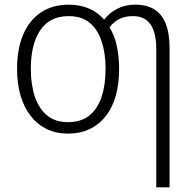

<svg xmlns="http://www.w3.org/2000/svg" viewBox="-20 -562 823 822"><path d="M490 -267Q490 -204 476 -153.5Q462 -103 434 -66.5Q406 -30 365 -10Q324 10 271 10Q220 10 180 -9.5Q140 -29 111.5 -65.5Q83 -102 68 -153Q53 -204 53 -267Q53 -353 79.5 -414.5Q106 -476 155.5 -509Q205 -542 274 -542Q323 -542 361 -525.5Q399 -509 426 -478Q448 -507 482 -524.5Q516 -542 559 -542Q608 -542 640.5 -522Q673 -502 689.5 -460.5Q706 -419 706 -356V240H649V-352Q649 -423 624 -458Q599 -493 549 -493Q515 -493 490.5 -480.5Q466 -468 449 -445Q470 -411 480 -365.5Q490 -320 490 -267ZM112 -267Q112 -199 129.5 -147.5Q147 -96 182 -67.5Q217 -39 271 -39Q327 -39 362.5 -67.5Q398 -96 415 -147.5Q432 -199 432 -267Q432 -333 415.5 -384Q399 -435 364.5 -464Q330 -493 274 -493Q193 -493 152.5 -433Q112 -373 112 -267Z"/></svg>

Font: Noto Sans Display Light
Style: Regular
Weight: 300
Designer: Monotype Design Team
Foundry: Monotype Imaging Inc.
Version: Version 2.003